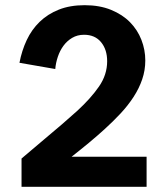

<svg xmlns="http://www.w3.org/2000/svg" viewBox="-20 -720 640 740"><path d="M63 -109Q107 -147 148 -181Q183 -210 219.5 -241.5Q256 -273 279 -294Q330 -341 361.5 -386.5Q393 -432 393 -484Q393 -529 369.5 -557.5Q346 -586 304 -586Q278 -586 258 -574Q238 -562 224.5 -543.5Q211 -525 203 -501.5Q195 -478 193 -454L55 -478Q64 -525 83 -565.5Q102 -606 133 -636Q164 -666 207 -683Q250 -700 306 -700Q364 -700 408 -682Q452 -664 481 -634.5Q510 -605 525 -566.5Q540 -528 540 -487Q540 -449 528 -414Q516 -379 494.5 -346Q473 -313 444.5 -282.5Q416 -252 383 -222Q372 -212 356 -198Q340 -184 322.5 -169.5Q305 -155 287.5 -141Q270 -127 256 -116H545V0H63Z"/></svg>

Font: Post Grotesk Bold
Style: Bold
Weight: 700
Version: Version 1.0